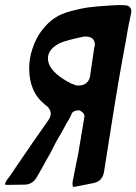

<svg xmlns="http://www.w3.org/2000/svg" viewBox="-70 -747 538 757"><path d="M216 -29 233 -115V-114Q240 -146 245 -181Q249 -201 250 -211Q252 -221 256.5 -248.5Q261 -276 263 -288Q263 -303 243 -312Q216 -312 211 -295L205 -282V-283Q203 -277 193 -262Q172 -222 153 -191Q127 -139 108 -107Q107 -105 92 -78Q87 -70 77 -52Q60 -19 26 -19L-41 -18Q-50 -18 -50 -20Q-50 -27 -45 -33H-46Q-27 -57 -8 -87Q61 -189 120 -272Q130 -286 130 -299Q130 -320 105 -336L107 -335Q45 -384 45 -478Q45 -517 58 -555Q72 -598 96 -628.5Q120 -659 145.5 -676Q171 -693 210.5 -703.5Q250 -714 280 -718Q310 -722 359 -725Q385 -727 396 -727Q416 -727 426 -726Q437 -725 442.5 -718Q448 -711 448 -702Q448 -699 446 -691Q433 -631 427 -590Q401 -454 372 -271L340 -69Q334 -34 302 -26H303L227 -11Q224 -10 220 -10Q216 -10 216 -21ZM253 -601Q195 -589 168 -578Q119 -554 119 -517Q119 -464 212 -417L227 -412L230 -410H243Q258 -410 270 -419.5Q282 -429 285 -446Q296 -518 302 -562V-559Q304 -567 304 -570Q304 -603 266 -603Q257 -603 253 -601Z"/></svg>

Font: Bangerz Fix
Style: Regular
Weight: 400
Designer: vernon adams
Foundry: Vernon Adams
Version: Version 2.10;December 28, 2023;FontCreator 13.0.0.2683 64-bi